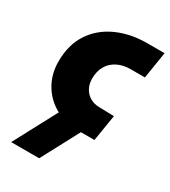

<svg xmlns="http://www.w3.org/2000/svg" viewBox="-177 -605 796 897"><g transform="rotate(30 221.0 -156.0)"><path d="M273 0Q203 0 148.5 -30.5Q94 -61 63 -114Q32 -167 32 -234Q32 -325 73.5 -387.5Q115 -450 187 -482.5Q259 -515 348 -515H442L419 -371H340Q302 -371 271.5 -355.5Q241 -340 224.5 -311.5Q208 -283 208 -244Q208 -214 220.5 -191.5Q233 -169 255 -156.5Q277 -144 306 -144L384 -142L361 0ZM29 203 154 -32H305L180 203Z"/></g></svg>

Font: MuseoModerno ExtraBold
Style: Italic
Weight: 800
Italic angle: -9°
Designer: Pablo Cosgaya, Héctor Gatti, Marcela Romero, and the Authors of The MuseoModerno Project.
Foundry: Omnibus-Type Team
Version: Version 1.003